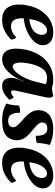

<svg xmlns="http://www.w3.org/2000/svg" viewBox="616 -1123 516 1788"><g transform="rotate(90 874.0 -229.0)"><path d="M163 9Q112 9 81.5 -11.5Q51 -32 37 -66Q23 -100 22 -141.5Q21 -183 30 -225Q46 -305 83.5 -358.5Q121 -412 172 -439.5Q223 -467 279 -467Q326 -467 354.5 -450.5Q383 -434 394 -407Q405 -380 399 -350Q393 -318 368 -290.5Q343 -263 307 -241.5Q271 -220 228 -207Q185 -194 141 -193L144 -243Q205 -246 249 -271Q293 -296 302 -340Q308 -371 297.5 -390Q287 -409 261 -409Q230 -409 201 -370.5Q172 -332 158 -251Q150 -207 150.5 -166.5Q151 -126 168 -100Q185 -74 225 -74Q252 -74 278.5 -86Q305 -98 329 -122Q338 -113 342.5 -102Q347 -91 349 -76Q313 -38 268 -14.5Q223 9 163 9Z M871 -467Q880 -462 885 -453Q890 -444 889.5 -425.5Q889 -407 881 -374L833 -159Q821 -105 822 -89.5Q823 -74 838 -74Q848 -74 859 -80Q870 -86 886 -99Q894 -91 900 -79.5Q906 -68 908 -57Q881 -27 849 -9Q817 9 780 9Q750 9 734 -3.5Q718 -16 711 -35.5Q704 -55 705 -77.5Q706 -100 711 -119Q715 -130 720 -145Q725 -160 731.5 -175Q738 -190 743 -202L777 -360L754 -454Q787 -453 817 -456.5Q847 -460 871 -467ZM807 -452 773 -394Q760 -401 740.5 -405Q721 -409 704 -409Q650 -409 619 -365Q588 -321 574 -253Q557 -173 565 -131Q573 -89 601 -89Q619 -89 647 -116Q675 -143 703 -198.5Q731 -254 749 -336L768 -416L809 -409L758 -193H736Q716 -137 684.5 -91Q653 -45 614.5 -18Q576 9 533 9Q499 9 477 -6.5Q455 -22 444 -51.5Q433 -81 433 -122Q433 -163 443 -212Q458 -284 495 -342Q532 -400 590 -433.5Q648 -467 723 -467Q747 -467 769.5 -462.5Q792 -458 807 -452Z M1185 -467Q1225 -467 1265 -457.5Q1305 -448 1330 -433Q1313 -380 1311 -315Q1297 -309 1280 -306.5Q1263 -304 1245 -305Q1245 -362 1228 -387Q1211 -412 1177 -412Q1153 -412 1139 -402.5Q1125 -393 1122 -376Q1117 -355 1128.5 -336.5Q1140 -318 1161 -300Q1182 -282 1206 -262.5Q1230 -243 1250 -220Q1270 -197 1280 -167.5Q1290 -138 1283 -100Q1275 -61 1252 -37Q1229 -13 1191.5 -2Q1154 9 1100 9Q1048 9 1008 -3Q968 -15 944 -30Q954 -61 958 -90.5Q962 -120 963 -148Q994 -161 1030 -157Q1029 -106 1046 -76.5Q1063 -47 1106 -47Q1132 -47 1146 -57Q1160 -67 1164 -83Q1169 -106 1152 -127.5Q1135 -149 1108.5 -171.5Q1082 -194 1056 -220.5Q1030 -247 1015.5 -280.5Q1001 -314 1009 -359Q1017 -397 1040 -420.5Q1063 -444 1100 -455.5Q1137 -467 1185 -467Z M1496 9Q1445 9 1414.5 -11.5Q1384 -32 1370 -66Q1356 -100 1355 -141.5Q1354 -183 1363 -225Q1379 -305 1416.5 -358.5Q1454 -412 1505 -439.5Q1556 -467 1612 -467Q1659 -467 1687.5 -450.5Q1716 -434 1727 -407Q1738 -380 1732 -350Q1726 -318 1701 -290.5Q1676 -263 1640 -241.5Q1604 -220 1561 -207Q1518 -194 1474 -193L1477 -243Q1538 -246 1582 -271Q1626 -296 1635 -340Q1641 -371 1630.5 -390Q1620 -409 1594 -409Q1563 -409 1534 -370.5Q1505 -332 1491 -251Q1483 -207 1483.5 -166.5Q1484 -126 1501 -100Q1518 -74 1558 -74Q1585 -74 1611.5 -86Q1638 -98 1662 -122Q1671 -113 1675.5 -102Q1680 -91 1682 -76Q1646 -38 1601 -14.5Q1556 9 1496 9Z"/></g></svg>

Font: Vollkorn SemiBold
Style: Italic
Weight: 600
Italic angle: -11°
Designer: Friedrich Althausen
Foundry: Friedrich Althausen
Version: Version 5.000